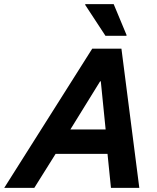

<svg xmlns="http://www.w3.org/2000/svg" viewBox="-78 -911 762 931"><path d="M-57.5 0 369.2 -675H510.8L597.5 0H460L443.3 -165H191.7L88.3 0ZM263.3 -283.3H434.2L410.8 -516.7H407.5ZM433.3 -737.5 335 -887.5 335.8 -890.8H473.3L535.8 -740.8L535 -737.5Z"/></svg>

Font: Funnel Sans Light
Style: Bold Italic
Weight: 700
Italic angle: -14.036°
Version: Version 1.000